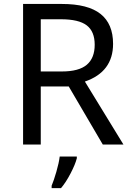

<svg xmlns="http://www.w3.org/2000/svg" viewBox="-20 -734 662 975"><path d="M187 -294.9V0H97.2V-713.9H293.9Q426.8 -713.9 490.5 -663.3Q554.2 -612.8 554.2 -511.2Q554.2 -369.1 411.1 -319.8L606.9 0H502L329.1 -294.9ZM187 -371.1H293.9Q380.9 -371.1 420.9 -405.3Q460.9 -439.5 460.9 -506.8Q460.9 -574.2 420.4 -605.2Q379.9 -636.2 289.1 -636.2H187ZM370.1 61V69.8Q362.3 100.6 338.6 146.2Q314.9 191.9 290 221.2H242.2V209Q252.9 184.1 266.1 138.7Q279.3 93.3 283.2 61Z"/></svg>

Font: NotoSans
Style: Regular
Weight: 400
Designer: Monotype Design team
Foundry: Monotype Imaging Inc.
Version: Version 1.04